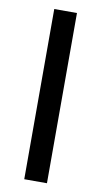

<svg xmlns="http://www.w3.org/2000/svg" viewBox="-83 -752 417 791"><g transform="rotate(10 125.5 -356.0)"><path d="M78 0V-712H173V0Z"/></g></svg>

Font: TitilliumText22L Lt
Style: Medium
Weight: 500
Designer: Campivisivi
Foundry: Campivisivi
Version: 1.000